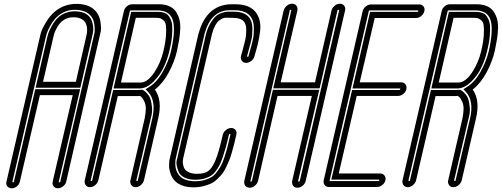

<svg xmlns="http://www.w3.org/2000/svg" viewBox="-20 -816 2705 1035"><path d="M387 -755Q465 -753 479 -690Q487 -659 478 -625L413 -343H172L235 -617Q237 -625 241 -638Q245 -651 261 -679.5Q277 -708 298 -726Q336 -756 387 -755ZM446 -625Q453 -652 447 -677Q436 -721 379 -723Q342 -724 316 -703Q300 -690 287.5 -667.5Q275 -645 272 -634Q269 -623 268 -618L212 -375H389ZM518 -624 452 -338 337 163Q335 173 328 181Q321 189 311.5 194Q302 199 292 199Q277 199 269 188.5Q261 178 264 163L372 -303H195L87 163Q84 178 71 188.5Q58 199 43 199Q28 199 19.5 188.5Q11 178 15 163L195 -617Q197 -627 201.5 -643Q206 -659 227 -694.5Q248 -730 276 -754Q329 -797 398 -795Q470 -793 502 -748Q518 -726 522 -695Q526 -664 523.5 -649Q521 -634 518 -624ZM305 163 486 -624Q488 -632 490 -643.5Q492 -655 489 -681.5Q486 -708 473 -726Q448 -761 389 -763Q335 -765 294 -731Q271 -712 254 -682Q237 -652 233 -638.5Q229 -625 227 -617L47 163Q46 167 50 167Q54 167 55 163L170 -335H412L297 163Q296 167 300 167Q304 167 305 163Z M683 156 760 -178Q766 -210 766 -230.5Q766 -251 759 -266.5Q752 -282 746.5 -288.5Q741 -295 735 -299Q728 -298 721 -298H615L510 156Q506 171 493 182Q480 193 465 193Q450 193 442 182Q434 171 437 156L648 -756Q651 -771 664 -782Q677 -793 692 -793H835Q869 -793 892.5 -782.5Q916 -772 928.5 -753Q941 -734 947 -711.5Q953 -689 951.5 -658.5Q950 -628 945.5 -601Q941 -574 934 -541Q921 -484 890 -426Q859 -368 815 -333Q856 -276 833 -178L756 156Q752 171 739 182Q726 193 711 193Q696 193 688 182Q680 171 683 156ZM748 -332 752 -330Q757 -327 762.5 -322.5Q768 -318 778 -306Q788 -294 792.5 -278Q797 -262 799.5 -236Q802 -210 793 -178L715 156Q714 160 718.5 160Q723 160 723 156L801 -178Q823 -274 777 -322L765 -335L784 -347Q825 -372 856.5 -427.5Q888 -483 902 -541Q928 -658 911 -709Q894 -760 828 -760H685Q681 -760 680 -756L469 156Q468 160 472.5 160Q477 160 477 156L590 -331H728Q735 -331 743 -332ZM730 -339H592L687 -752H826Q838 -752 845 -751.5Q852 -751 865 -747Q878 -743 885 -735.5Q892 -728 899.5 -712.5Q907 -697 908.5 -675.5Q910 -654 907 -619.5Q904 -585 893 -541Q883 -497 862.5 -453.5Q842 -410 806 -374.5Q770 -339 730 -339ZM632 -371H738Q775 -371 812 -426Q846 -477 861 -541Q873 -592 875 -628Q877 -664 874 -681.5Q871 -699 859.5 -708Q848 -717 840 -718.5Q832 -720 818 -720H712Z M1025 194Q998 194 977 188.5Q956 183 942 174.5Q928 166 918 154Q908 142 903 130Q898 118 895 104.5Q892 91 891.5 80.5Q891 70 892 59.5Q893 49 893.5 45.5Q894 42 895 40L1050 -635Q1051 -636 1051 -637Q1096 -799 1242 -793Q1247 -793 1249 -793Q1328 -793 1361 -747Q1375 -727 1380.5 -701.5Q1386 -676 1381.5 -644Q1377 -612 1373 -593Q1369 -574 1360 -542Q1354 -521 1352 -514Q1350 -504 1343 -495.5Q1336 -487 1326.5 -482Q1317 -477 1307 -477Q1292 -477 1284 -488Q1276 -499 1279 -514Q1282 -523 1288 -546Q1297 -580 1302 -600.5Q1307 -621 1307.5 -651Q1308 -681 1297 -697Q1280 -720 1233 -720Q1229 -720 1222 -720Q1211 -720 1200.5 -720.5Q1190 -721 1179.5 -716.5Q1169 -712 1159 -703.5Q1149 -695 1139.5 -677.5Q1130 -660 1123 -634L967 40Q966 46 965.5 53.5Q965 61 967.5 74Q970 87 976.5 96.5Q983 106 1000 113.5Q1017 121 1042 121Q1081 121 1102 106.5Q1123 92 1141.5 48Q1160 4 1181 -90Q1184 -100 1190.5 -108Q1197 -116 1206.5 -121Q1216 -126 1226 -126Q1241 -126 1249.5 -115.5Q1258 -105 1254 -90Q1247 -59 1243 -43Q1239 -27 1231 1.5Q1223 30 1216.5 46Q1210 62 1199 85.5Q1188 109 1177 122Q1166 135 1150 150.5Q1134 166 1116 174Q1098 182 1074.5 188Q1051 194 1025 194ZM1219 -761Q1118 -761 1083 -635L927 40Q926 43 925.5 48Q925 53 925 65.5Q925 78 927 89.5Q929 101 936 114.5Q943 128 954 138Q965 148 985.5 154.5Q1006 161 1032.5 161Q1059 161 1080.5 155Q1102 149 1118 140Q1134 131 1148 112.5Q1162 94 1171.5 76.5Q1181 59 1190.5 29.5Q1200 0 1206.5 -25Q1213 -50 1222 -90Q1223 -94 1219 -94Q1215 -94 1214 -90Q1205 -50 1197.5 -23Q1190 4 1180.5 32Q1171 60 1161.5 77.5Q1152 95 1139.5 110.5Q1127 126 1112 134.5Q1097 143 1077.5 148Q1058 153 1034 153Q999 153 975.5 141.5Q952 130 944 112.5Q936 95 932.5 75.5Q929 56 935 40L1091 -635Q1101 -670 1116 -694Q1131 -718 1144.5 -729.5Q1158 -741 1177 -747Q1196 -753 1206 -753Q1216 -753 1231 -753Q1237 -753 1240 -753Q1301 -753 1325 -719Q1340 -699 1340.5 -664Q1341 -629 1336 -605.5Q1331 -582 1320 -544Q1314 -523 1312 -514Q1311 -510 1315 -510Q1319 -510 1320 -514Q1322 -522 1328 -544Q1339 -583 1344 -606.5Q1349 -630 1348.5 -666.5Q1348 -703 1332 -725Q1307 -761 1242 -761Q1239 -761 1234 -761Q1224 -761 1219 -761Z M1583 196Q1573 196 1566 191Q1559 186 1556 177.5Q1553 169 1555 159L1661 -299H1476L1371 159Q1367 174 1354 185Q1341 196 1326 196Q1316 196 1308.5 191Q1301 186 1298 177.5Q1295 169 1297 159L1509 -759Q1513 -774 1526 -785Q1539 -796 1554.5 -796Q1570 -796 1578 -785Q1586 -774 1583 -759L1493 -372H1678L1767 -759Q1769 -769 1776 -777.5Q1783 -786 1792.5 -791Q1802 -796 1812 -796Q1827 -796 1835.5 -785Q1844 -774 1840 -759L1628 159Q1625 174 1611.5 185Q1598 196 1583 196ZM1451 -332H1701L1587 159Q1586 163 1590.5 163Q1595 163 1596 159L1808 -759Q1809 -763 1804.5 -763Q1800 -763 1799 -759L1703 -340H1453L1550 -759Q1551 -763 1547 -763Q1543 -763 1542 -759L1330 159Q1329 163 1333 163Q1337 163 1338 159Z M2012 192H1753Q1738 192 1730 181.5Q1722 171 1725 156L1935 -756Q1939 -771 1952 -781.5Q1965 -792 1980 -792H2240Q2255 -792 2263 -781.5Q2271 -771 2267.5 -756Q2264 -741 2251 -730Q2238 -719 2223 -719H2000L1919 -372H2143Q2158 -372 2166 -361Q2174 -350 2170.5 -335Q2167 -320 2154 -309.5Q2141 -299 2126 -299H1903L1806 119H2029Q2044 119 2052.5 130Q2061 141 2057.5 156Q2054 171 2040.5 181.5Q2027 192 2012 192ZM1973 -760Q1969 -760 1968 -756L1757 156Q1756 160 1760 160H2020Q2024 160 2025 156Q2026 152 2022 152H1766L1878 -331H2133Q2137 -331 2138 -335Q2139 -339 2135 -339H1880L1975 -752H2230Q2234 -752 2235 -756Q2236 -760 2232 -760Z M2396 156 2473 -178Q2479 -210 2479 -230.5Q2479 -251 2472 -266.5Q2465 -282 2459.5 -288.5Q2454 -295 2448 -299Q2441 -298 2434 -298H2328L2223 156Q2219 171 2206 182Q2193 193 2178 193Q2163 193 2155 182Q2147 171 2150 156L2361 -756Q2364 -771 2377 -782Q2390 -793 2405 -793H2548Q2582 -793 2605.5 -782.5Q2629 -772 2641.5 -753Q2654 -734 2660 -711.5Q2666 -689 2664.5 -658.5Q2663 -628 2658.5 -601Q2654 -574 2647 -541Q2634 -484 2603 -426Q2572 -368 2528 -333Q2569 -276 2546 -178L2469 156Q2465 171 2452 182Q2439 193 2424 193Q2409 193 2401 182Q2393 171 2396 156ZM2461 -332 2465 -330Q2470 -327 2475.5 -322.5Q2481 -318 2491 -306Q2501 -294 2505.5 -278Q2510 -262 2512.5 -236Q2515 -210 2506 -178L2428 156Q2427 160 2431.5 160Q2436 160 2436 156L2514 -178Q2536 -274 2490 -322L2478 -335L2497 -347Q2538 -372 2569.5 -427.5Q2601 -483 2615 -541Q2641 -658 2624 -709Q2607 -760 2541 -760H2398Q2394 -760 2393 -756L2182 156Q2181 160 2185.5 160Q2190 160 2190 156L2303 -331H2441Q2448 -331 2456 -332ZM2443 -339H2305L2400 -752H2539Q2551 -752 2558 -751.5Q2565 -751 2578 -747Q2591 -743 2598 -735.5Q2605 -728 2612.5 -712.5Q2620 -697 2621.5 -675.5Q2623 -654 2620 -619.5Q2617 -585 2606 -541Q2596 -497 2575.5 -453.5Q2555 -410 2519 -374.5Q2483 -339 2443 -339ZM2345 -371H2451Q2488 -371 2525 -426Q2559 -477 2574 -541Q2586 -592 2588 -628Q2590 -664 2587 -681.5Q2584 -699 2572.5 -708Q2561 -717 2553 -718.5Q2545 -720 2531 -720H2425Z"/></svg>

Font: Soda Fountain
Style: InlineOblique
Weight: 400
Version: Version 1.0